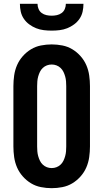

<svg xmlns="http://www.w3.org/2000/svg" viewBox="-20 -975 540 1003"><path d="M250 8Q222 8 194 2.5Q166 -3 142 -17.5Q118 -32 99 -53.5Q80 -75 69 -100.5Q58 -126 54 -154Q50 -182 50 -210V-525Q50 -553 54 -581Q58 -609 69 -634.5Q80 -660 99 -681.5Q118 -703 142 -717.5Q166 -732 194 -737.5Q222 -743 250 -743Q278 -743 306 -737.5Q334 -732 358 -717.5Q382 -703 401 -681.5Q420 -660 431 -634.5Q442 -609 446 -581Q450 -553 450 -525V-210Q450 -182 446 -154Q442 -126 431 -100.5Q420 -75 401 -53.5Q382 -32 358 -17.5Q334 -3 306 2.5Q278 8 250 8ZM250 -97Q263 -97 275 -101.5Q287 -106 296.5 -115Q306 -124 311.5 -135.5Q317 -147 320.5 -159.5Q324 -172 325 -185Q326 -198 326 -210V-525Q326 -537 325 -550Q324 -563 320.5 -575.5Q317 -588 311.5 -599.5Q306 -611 296.5 -620Q287 -629 275 -633.5Q263 -638 250 -638Q237 -638 225 -633.5Q213 -629 203.5 -620Q194 -611 188.5 -599.5Q183 -588 179.5 -575.5Q176 -563 175 -550Q174 -537 174 -525V-210Q174 -198 175 -185Q176 -172 179.5 -159.5Q183 -147 188.5 -135.5Q194 -124 203.5 -115Q213 -106 225 -101.5Q237 -97 250 -97ZM250 -815Q229 -815 208.5 -817.5Q188 -820 169 -827.5Q150 -835 133 -847.5Q116 -860 104.5 -877Q93 -894 88.5 -914Q84 -934 84 -955H176Q176 -941 181.5 -928Q187 -915 198 -907Q209 -899 222.5 -896Q236 -893 250 -893Q264 -893 277.5 -896Q291 -899 302 -907Q313 -915 318.5 -928Q324 -941 324 -955H416Q416 -934 411.5 -914Q407 -894 395.5 -877Q384 -860 367 -847.5Q350 -835 331 -827.5Q312 -820 291.5 -817.5Q271 -815 250 -815Z"/></svg>

Font: Iosevka SS04 Extrabold
Style: Regular
Weight: 800
Monospace: yes
Designer: Belleve Invis
Foundry: Belleve Invis
Version: Version 19.0.0; ttfautohint (v1.8.4)